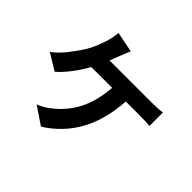

<svg xmlns="http://www.w3.org/2000/svg" viewBox="-189 -1069 1378 1378"><g transform="rotate(45 500.0 -379.5)"><path d="M449 -783Q439 -761 416 -702L388 -629H819Q885 -629 923 -636V-499Q886 -503 819 -503H679Q666 -307 590 -169.5Q514 -32 376 55L241 -36Q295 -57 336 -91Q422 -156 475.5 -256Q529 -356 540 -503H329Q297 -445 253.5 -387.5Q210 -330 167 -293L42 -369Q90 -405 135 -461.5Q180 -518 215 -575Q248 -631 273 -711Q290 -759 294 -814Z"/></g></svg>

Font: Sinter Bold
Style: Regular
Weight: 700
Foundry: Adobe & rsms
Version: Version 1.000